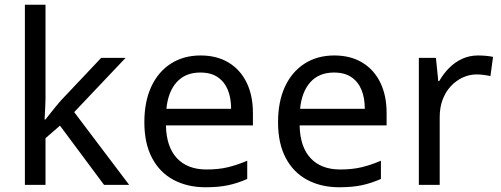

<svg xmlns="http://www.w3.org/2000/svg" viewBox="-20 -780 2115 810"><path d="M172 -363Q172 -347 170.5 -321Q169 -295 168 -276H172Q178 -284 190 -299Q202 -314 214.5 -329.5Q227 -345 236 -355L407 -536H510L293 -307L525 0H419L233 -250L172 -197V0H85V-760H172Z M826 -546Q895 -546 944.5 -516Q994 -486 1020.5 -431.5Q1047 -377 1047 -304V-251H680Q682 -160 726.5 -112.5Q771 -65 851 -65Q902 -65 941.5 -74.5Q981 -84 1023 -102V-25Q982 -7 942 1.5Q902 10 847 10Q771 10 712.5 -21Q654 -52 621.5 -113.5Q589 -175 589 -264Q589 -352 618.5 -415Q648 -478 701.5 -512Q755 -546 826 -546ZM825 -474Q762 -474 725.5 -433.5Q689 -393 682 -321H955Q955 -367 941 -401Q927 -435 898.5 -454.5Q870 -474 825 -474Z M1390 -546Q1459 -546 1508.5 -516Q1558 -486 1584.5 -431.5Q1611 -377 1611 -304V-251H1244Q1246 -160 1290.5 -112.5Q1335 -65 1415 -65Q1466 -65 1505.5 -74.5Q1545 -84 1587 -102V-25Q1546 -7 1506 1.5Q1466 10 1411 10Q1335 10 1276.5 -21Q1218 -52 1185.5 -113.5Q1153 -175 1153 -264Q1153 -352 1182.5 -415Q1212 -478 1265.5 -512Q1319 -546 1390 -546ZM1389 -474Q1326 -474 1289.5 -433.5Q1253 -393 1246 -321H1519Q1519 -367 1505 -401Q1491 -435 1462.5 -454.5Q1434 -474 1389 -474Z M1997 -546Q2012 -546 2029.5 -544.5Q2047 -543 2060 -540L2049 -459Q2036 -462 2020.5 -464Q2005 -466 1991 -466Q1960 -466 1932 -453Q1904 -440 1882 -416.5Q1860 -393 1847.5 -360Q1835 -327 1835 -286V0H1747V-536H1819L1829 -438H1833Q1850 -468 1874 -492.5Q1898 -517 1929 -531.5Q1960 -546 1997 -546Z"/></svg>

Font: ubangla15
Style: Book
Weight: 400
Designer: Jelle Bosma - Monotype Design Team
Foundry: Monotype Imaging Inc.
Version: Version 2.003